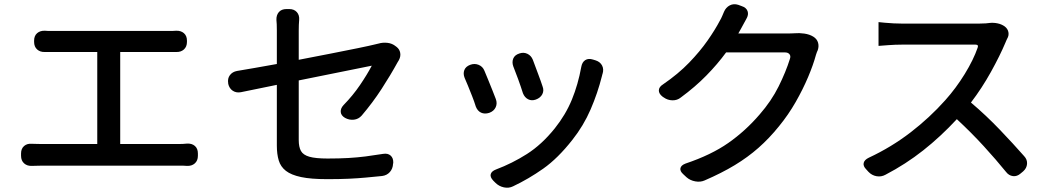

<svg xmlns="http://www.w3.org/2000/svg" viewBox="-20 -823 5010 912"><path d="M80 -94Q80 -117 94.5 -129.5Q109 -142 131 -140Q140 -140 150 -139.5Q160 -139 173 -139H442V-576H231Q215 -576 210 -576Q205 -576 194 -576Q171 -575 156.5 -588Q142 -601 142 -624V-630Q142 -653 156.5 -665.5Q171 -678 194 -677Q205 -676 209.5 -676Q214 -676 231 -676H778Q789 -676 798.5 -676Q808 -676 816 -677Q839 -678 853.5 -665.5Q868 -653 868 -630V-624Q868 -601 853.5 -588Q839 -575 816 -576Q807 -576 803.5 -576Q800 -576 778 -576H551V-139H833Q841 -139 850.5 -139.5Q860 -140 869 -141Q892 -142 906 -129.5Q920 -117 920 -94V-83Q920 -60 905.5 -47Q891 -34 868 -35Q861 -36 851 -36Q841 -36 833 -36H173Q160 -36 150 -35.5Q140 -35 132 -35Q109 -34 94.5 -47Q80 -60 80 -83Z M1864 -600Q1878 -589 1881 -572Q1884 -555 1875 -538Q1874 -536 1873 -534.5Q1872 -533 1869 -528Q1835 -466 1792.5 -400.5Q1750 -335 1698 -274Q1683 -257 1661 -254.5Q1639 -252 1619 -263Q1600 -274 1598.5 -291Q1597 -308 1612 -324Q1656 -369 1690 -419Q1724 -469 1746 -511L1399 -441V-158Q1399 -125 1409.5 -106Q1420 -87 1449.5 -78.5Q1479 -70 1536 -70Q1592 -70 1635 -72.5Q1678 -75 1717 -80Q1756 -85 1799 -92Q1822 -96 1835.5 -84Q1849 -72 1848 -49L1847 -45Q1846 -22 1832 -6Q1818 10 1795 13Q1755 17 1717.5 20.5Q1680 24 1636.5 26Q1593 28 1534 28Q1457 28 1410 18Q1363 8 1338 -11.5Q1313 -31 1304 -61Q1295 -91 1295 -131V-420L1124 -385Q1102 -381 1085.5 -392Q1069 -403 1064 -425V-427Q1060 -450 1072 -466Q1084 -482 1106 -486Q1142 -492 1191 -500.5Q1240 -509 1295 -519V-678Q1295 -694 1294.5 -707.5Q1294 -721 1293 -728Q1292 -751 1304.5 -765.5Q1317 -780 1341 -780H1354Q1377 -780 1390 -765.5Q1403 -751 1401 -728Q1400 -719 1399.5 -705Q1399 -691 1399 -678V-539Q1477 -554 1551 -568.5Q1625 -583 1681 -594.5Q1737 -606 1761 -612Q1771 -614 1773.5 -615Q1776 -616 1778 -616Q1798 -622 1820.5 -619.5Q1843 -617 1860 -603Z M2447 -569Q2467 -576 2485 -567.5Q2503 -559 2511 -539Q2522 -509 2536 -472Q2550 -435 2557 -413Q2565 -393 2556 -375.5Q2547 -358 2525 -350Q2505 -343 2488.5 -351.5Q2472 -360 2464 -380Q2455 -409 2441 -447.5Q2427 -486 2418 -508Q2411 -528 2418 -545Q2425 -562 2447 -569ZM2810 -536Q2831 -529 2840 -511.5Q2849 -494 2842 -472Q2841 -469 2841.5 -471Q2842 -473 2839 -461Q2819 -381 2785.5 -303.5Q2752 -226 2699 -159Q2630 -71 2560.5 -22Q2491 27 2417 62Q2397 72 2373.5 67Q2350 62 2333 45L2323 35Q2307 18 2311 4Q2315 -10 2336 -18Q2413 -47 2483 -91.5Q2553 -136 2615 -213Q2667 -278 2696.5 -350Q2726 -422 2741 -505Q2745 -528 2760 -537.5Q2775 -547 2797 -540ZM2213 -515Q2234 -523 2253.5 -515Q2273 -507 2281 -487Q2289 -469 2299 -443.5Q2309 -418 2319 -394Q2329 -370 2335 -353Q2343 -332 2334.5 -313.5Q2326 -295 2304 -287Q2282 -280 2265 -288Q2248 -296 2240 -317Q2233 -340 2222.5 -366.5Q2212 -393 2202.5 -416.5Q2193 -440 2187 -453Q2179 -473 2185.5 -490Q2192 -507 2213 -515Z M3503 -794Q3525 -787 3531 -770Q3537 -753 3525 -733Q3518 -720 3513.5 -712Q3509 -704 3501 -689L3487 -664H3727Q3735 -664 3744 -664.5Q3753 -665 3755 -665Q3776 -667 3800.5 -663.5Q3825 -660 3843 -649Q3861 -638 3866 -619.5Q3871 -601 3863 -581Q3861 -577 3861 -577.5Q3861 -578 3856 -563Q3843 -515 3818.5 -457Q3794 -399 3759.5 -338.5Q3725 -278 3680 -223Q3634 -166 3583 -121Q3532 -76 3470 -38.5Q3408 -1 3327 34Q3307 43 3282.5 38.5Q3258 34 3241 19L3226 5Q3209 -10 3212 -24Q3215 -38 3236 -46Q3358 -87 3439.5 -144Q3521 -201 3588 -279Q3644 -343 3678.5 -412.5Q3713 -482 3732 -543Q3737 -557 3730 -565.5Q3723 -574 3709 -574H3429Q3388 -518 3335 -464Q3282 -410 3214 -360Q3197 -346 3174 -346.5Q3151 -347 3133 -360L3127 -364Q3109 -378 3109.5 -394Q3110 -410 3129 -422Q3202 -472 3253.5 -525.5Q3305 -579 3341 -630.5Q3377 -682 3400 -726Q3405 -734 3410.5 -747Q3416 -760 3419 -767Q3428 -788 3446.5 -797.5Q3465 -807 3487 -800Z M4753 -697Q4767 -686 4770 -670Q4773 -654 4764 -639Q4762 -635 4760 -630.5Q4758 -626 4756 -621Q4730 -559 4687 -481.5Q4644 -404 4592 -336Q4665 -274 4729.5 -206.5Q4794 -139 4845 -81Q4860 -65 4858.5 -44.5Q4857 -24 4840 -9L4828 1Q4811 16 4791.5 13.5Q4772 11 4759 -6Q4711 -65 4653 -128.5Q4595 -192 4525 -257Q4448 -174 4365 -108.5Q4282 -43 4186 7Q4166 18 4143.5 14Q4121 10 4105 -7L4095 -18Q4079 -34 4082.5 -49Q4086 -64 4107 -74Q4214 -124 4305 -194Q4396 -264 4470 -347Q4521 -404 4562.5 -471.5Q4604 -539 4624 -597Q4629 -611 4614 -611Q4593 -611 4554.5 -611Q4516 -611 4470.5 -611Q4425 -611 4381.5 -611Q4338 -611 4305.5 -611Q4273 -611 4262 -611Q4233 -611 4199 -608.5Q4165 -606 4153 -605V-718Q4163 -717 4183 -715Q4203 -713 4225 -712Q4247 -711 4262 -711Q4276 -711 4313.5 -711Q4351 -711 4400 -711Q4449 -711 4498 -711Q4547 -711 4584 -711Q4621 -711 4633 -711Q4648 -711 4662.5 -712Q4677 -713 4681 -714Q4699 -716 4718.5 -712Q4738 -708 4753 -697Z"/></svg>

Font: Chiron GoRound TC M
Style: Regular
Weight: 500
Designer: Ryoko NISHIZUKA 西塚涼子 (kana, bopomofo & ideographs); Paul D. Hunt (Latin, Greek & Cyrillic); Sandoll Communications 산돌커뮤니
Foundry: Adobe
Version: Version 1.000;hotconv 1.1.1;makeotfexe 2.6.0